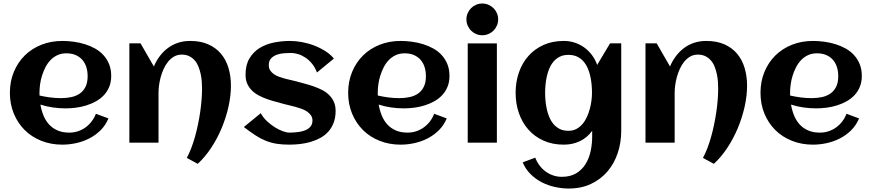

<svg xmlns="http://www.w3.org/2000/svg" viewBox="-20 -810 4947 1090"><path d="M204.6 -267.6Q234.9 -260.7 265.1 -256.8Q295.4 -252.9 326.2 -252.9Q358.4 -252.9 386 -259Q413.6 -265.1 433.8 -279.5Q454.1 -293.9 465.8 -317.9Q477.5 -341.8 477.5 -377.4Q477.5 -406.2 469.7 -430.2Q461.9 -454.1 446.5 -471.2Q431.2 -488.3 408.7 -497.8Q386.2 -507.3 356.4 -507.3Q328.6 -507.3 306.4 -497.1Q284.2 -486.8 267.3 -469.5Q250.5 -452.1 238.5 -429.2Q226.6 -406.2 218.8 -381.3Q210.9 -356.4 207.5 -331.1Q204.1 -305.7 204.1 -283.2Q204.1 -279.3 204.1 -275.4Q204.1 -271.5 204.6 -267.6ZM611.3 -378.9Q611.3 -344.2 600.1 -317.1Q588.9 -290 569.6 -269.5Q550.3 -249 524.9 -234.9Q499.5 -220.7 470.7 -211.7Q441.9 -202.6 411.4 -198.7Q380.9 -194.8 352.1 -194.8Q315.4 -194.8 279.8 -200Q244.1 -205.1 209.5 -216.3Q214.8 -184.1 226.6 -155Q238.3 -126 257.8 -104.2Q277.3 -82.5 305.9 -69.8Q334.5 -57.1 373.5 -57.1Q399.4 -57.1 422.9 -64.9Q446.3 -72.8 465.8 -86.9Q485.4 -101.1 500.2 -120.6Q515.1 -140.1 524.4 -164.1L595.7 -137.7Q579.6 -99.1 551.5 -71Q523.4 -43 488 -24.7Q452.6 -6.3 412.8 2.4Q373 11.2 334 11.2Q269.5 11.2 214.8 -10.5Q160.2 -32.2 120.6 -71.3Q81.1 -110.4 58.6 -164.6Q36.1 -218.8 36.1 -283.2Q36.1 -347.7 58.6 -401.9Q81.1 -456.1 120.6 -495.1Q160.2 -534.2 214.8 -555.9Q269.5 -577.6 334 -577.6Q365.2 -577.6 397.9 -573.2Q430.7 -568.8 461.4 -559.3Q492.2 -549.8 519.5 -534.7Q546.9 -519.5 567.1 -497.3Q587.4 -475.1 599.4 -445.8Q611.3 -416.5 611.3 -378.9Z M1291 -323.2Q1291 -266.1 1277.1 -204.1Q1263.2 -142.1 1238.3 -82.5Q1213.4 -22.9 1178.7 29.5Q1144 82 1102.5 120.1L1040.5 86.4Q1053.7 62 1065.4 31.7Q1077.1 1.5 1086.7 -32.5Q1096.2 -66.4 1103.8 -102.5Q1111.3 -138.7 1116.5 -174.1Q1121.6 -209.5 1124.3 -242.9Q1127 -276.4 1127 -305.2Q1127 -324.2 1125.5 -345.9Q1124 -367.7 1119.4 -389.4Q1114.7 -411.1 1106.9 -431.2Q1099.1 -451.2 1086.2 -466.3Q1073.2 -481.4 1054.9 -490.7Q1036.6 -500 1011.7 -500Q987.3 -500 968.3 -489Q949.2 -478 934.6 -460.2Q919.9 -442.4 909.4 -419.4Q898.9 -396.5 892.3 -372.3Q885.7 -348.1 882.8 -324.7Q879.9 -301.3 879.9 -282.7V0H714.4V-564H777.8L853.5 -432.6Q867.2 -465.3 887.7 -492.2Q908.2 -519 934.1 -538.1Q960 -557.1 991.5 -567.4Q1022.9 -577.6 1059.6 -577.6Q1118.2 -577.6 1161.6 -558.6Q1205.1 -539.6 1233.9 -505.6Q1262.7 -471.7 1276.9 -425Q1291 -378.4 1291 -323.2Z M1885.3 -180.2Q1885.3 -143.1 1874.5 -114.3Q1863.8 -85.4 1845.2 -64.2Q1826.7 -43 1801.3 -28.6Q1775.9 -14.2 1746.8 -5.4Q1717.8 3.4 1686 7.3Q1654.3 11.2 1623 11.2Q1581.1 11.2 1548.8 5.9Q1516.6 0.5 1487.3 -11.5Q1458 -23.4 1429 -42.5Q1399.9 -61.5 1364.3 -88.9L1460.4 -167.5Q1473.6 -142.6 1495.4 -122.3Q1517.1 -102.1 1540.5 -87.4Q1564 -72.8 1585.9 -64.9Q1607.9 -57.1 1621.6 -57.1Q1632.8 -57.1 1647 -57.9Q1661.1 -58.6 1675.8 -60.8Q1690.4 -63 1704.6 -67.4Q1718.8 -71.8 1729.7 -79.3Q1740.7 -86.9 1747.3 -98.4Q1753.9 -109.9 1753.9 -126Q1753.9 -142.6 1745.4 -155Q1736.8 -167.5 1723.1 -176.8Q1709.5 -186 1691.9 -192.4Q1674.3 -198.7 1656.5 -203.6Q1638.7 -208.5 1622.1 -212.2Q1605.5 -215.8 1593.3 -219.2Q1570.8 -225.6 1545.9 -232.2Q1521 -238.8 1496.6 -247.3Q1472.2 -255.9 1450 -267.6Q1427.7 -279.3 1410.9 -295.7Q1394 -312 1384 -334.2Q1374 -356.4 1374 -386.2Q1374 -440.9 1395.8 -477.8Q1417.5 -514.6 1453.1 -536.9Q1488.8 -559.1 1534.2 -568.4Q1579.6 -577.6 1626.5 -577.6Q1658.7 -577.6 1694.3 -571Q1730 -564.5 1763.7 -551.5Q1797.4 -538.6 1826.7 -520Q1856 -501.5 1875.5 -477.5L1779.3 -398.4Q1768.6 -427.7 1751.2 -448.7Q1733.9 -469.7 1713.6 -483.2Q1693.4 -496.6 1672.1 -502.9Q1650.9 -509.3 1632.8 -509.3Q1615.2 -509.3 1593.3 -507.8Q1571.3 -506.3 1552 -499.5Q1532.7 -492.7 1519.3 -478.8Q1505.9 -464.8 1505.9 -440.4Q1505.9 -422.9 1513.9 -410.4Q1522 -397.9 1535.2 -388.9Q1548.3 -379.9 1565.2 -373.8Q1582 -367.7 1599.6 -363Q1617.2 -358.4 1633.8 -355Q1650.4 -351.6 1663.6 -347.7Q1686 -341.3 1711.2 -334.7Q1736.3 -328.1 1760.7 -319.6Q1785.2 -311 1807.9 -299.6Q1830.6 -288.1 1847.7 -271.5Q1864.7 -254.9 1875 -232.7Q1885.3 -210.4 1885.3 -180.2Z M2125 -267.6Q2155.3 -260.7 2185.5 -256.8Q2215.8 -252.9 2246.6 -252.9Q2278.8 -252.9 2306.4 -259Q2334 -265.1 2354.2 -279.5Q2374.5 -293.9 2386.2 -317.9Q2397.9 -341.8 2397.9 -377.4Q2397.9 -406.2 2390.1 -430.2Q2382.3 -454.1 2366.9 -471.2Q2351.6 -488.3 2329.1 -497.8Q2306.6 -507.3 2276.9 -507.3Q2249 -507.3 2226.8 -497.1Q2204.6 -486.8 2187.7 -469.5Q2170.9 -452.1 2158.9 -429.2Q2147 -406.2 2139.2 -381.3Q2131.3 -356.4 2127.9 -331.1Q2124.5 -305.7 2124.5 -283.2Q2124.5 -279.3 2124.5 -275.4Q2124.5 -271.5 2125 -267.6ZM2531.7 -378.9Q2531.7 -344.2 2520.5 -317.1Q2509.3 -290 2490 -269.5Q2470.7 -249 2445.3 -234.9Q2419.9 -220.7 2391.1 -211.7Q2362.3 -202.6 2331.8 -198.7Q2301.3 -194.8 2272.5 -194.8Q2235.8 -194.8 2200.2 -200Q2164.6 -205.1 2129.9 -216.3Q2135.3 -184.1 2147 -155Q2158.7 -126 2178.2 -104.2Q2197.8 -82.5 2226.3 -69.8Q2254.9 -57.1 2293.9 -57.1Q2319.8 -57.1 2343.3 -64.9Q2366.7 -72.8 2386.2 -86.9Q2405.8 -101.1 2420.7 -120.6Q2435.5 -140.1 2444.8 -164.1L2516.1 -137.7Q2500 -99.1 2471.9 -71Q2443.8 -43 2408.4 -24.7Q2373 -6.3 2333.3 2.4Q2293.5 11.2 2254.4 11.2Q2189.9 11.2 2135.3 -10.5Q2080.6 -32.2 2041 -71.3Q2001.5 -110.4 1979 -164.6Q1956.5 -218.8 1956.5 -283.2Q1956.5 -347.7 1979 -401.9Q2001.5 -456.1 2041 -495.1Q2080.6 -534.2 2135.3 -555.9Q2189.9 -577.6 2254.4 -577.6Q2285.6 -577.6 2318.4 -573.2Q2351.1 -568.8 2381.8 -559.3Q2412.6 -549.8 2439.9 -534.7Q2467.3 -519.5 2487.5 -497.3Q2507.8 -475.1 2519.8 -445.8Q2531.7 -416.5 2531.7 -378.9Z M2808.1 -700.2Q2808.1 -681.6 2801 -665Q2793.9 -648.4 2781.7 -636.2Q2769.5 -624 2752.9 -616.9Q2736.3 -609.9 2717.8 -609.9Q2699.2 -609.9 2682.9 -616.9Q2666.5 -624 2654.3 -636.2Q2642.1 -648.4 2635 -665Q2627.9 -681.6 2627.9 -700.2Q2627.9 -718.8 2635 -735.1Q2642.1 -751.5 2654.3 -763.7Q2666.5 -775.9 2682.9 -783Q2699.2 -790 2717.8 -790Q2736.3 -790 2752.9 -783Q2769.5 -775.9 2781.7 -763.7Q2793.9 -751.5 2801 -735.1Q2808.1 -718.8 2808.1 -700.2ZM2800.8 0H2635.3V-563.5H2800.8Z M3506.8 -67.9Q3506.8 -0.5 3486.8 59.1Q3466.8 118.7 3428.7 163.3Q3390.6 208 3335.2 234.1Q3279.8 260.3 3209 260.3Q3169.9 260.3 3130.1 251.5Q3090.3 242.7 3054.9 224.4Q3019.5 206.1 2991.5 178Q2963.4 149.9 2947.3 111.8L3018.6 85Q3027.8 108.9 3042.7 128.9Q3057.6 148.9 3077.1 163.3Q3096.7 177.7 3120.1 185.8Q3143.6 193.8 3169.4 193.8Q3218.3 193.8 3251.2 173.8Q3284.2 153.8 3304.2 121.6Q3324.2 89.4 3333 48.6Q3341.8 7.8 3341.8 -34.2V-67.4Q3312.5 -27.3 3271.2 -8.1Q3230 11.2 3180.7 11.2Q3116.2 11.2 3065.4 -11.7Q3014.6 -34.7 2979.5 -74.5Q2944.3 -114.3 2925.8 -168Q2907.2 -221.7 2907.2 -283.2Q2907.2 -344.7 2925.8 -398.4Q2944.3 -452.1 2979.5 -491.9Q3014.6 -531.7 3065.4 -554.7Q3116.2 -577.6 3180.7 -577.6Q3213.4 -577.6 3242.9 -567.9Q3272.5 -558.1 3297.1 -540.3Q3321.8 -522.5 3340.6 -497.3Q3359.4 -472.2 3370.1 -441.4L3443.4 -564H3506.8ZM3340.8 -283.2Q3340.8 -305.2 3338.6 -329.6Q3336.4 -354 3331.1 -377.9Q3325.7 -401.9 3316.2 -423.6Q3306.6 -445.3 3291.7 -462.2Q3276.9 -479 3255.9 -488.8Q3234.9 -498.5 3207 -498.5Q3179.2 -498.5 3158.7 -488.5Q3138.2 -478.5 3123.5 -461.7Q3108.9 -444.8 3099.4 -422.9Q3089.8 -400.9 3084.5 -377Q3079.1 -353 3076.9 -328.9Q3074.7 -304.7 3074.7 -283.2Q3074.7 -261.7 3076.9 -237.3Q3079.1 -212.9 3084.5 -189Q3089.8 -165 3099.4 -143.1Q3108.9 -121.1 3123.5 -104.2Q3138.2 -87.4 3158.7 -77.4Q3179.2 -67.4 3207 -67.4Q3232.4 -67.4 3252.2 -77.9Q3272 -88.4 3286.9 -106Q3301.8 -123.5 3312 -146Q3322.3 -168.5 3328.6 -192.4Q3335 -216.3 3337.9 -240Q3340.8 -263.7 3340.8 -283.2Z M4221.2 -323.2Q4221.2 -266.1 4207.3 -204.1Q4193.4 -142.1 4168.5 -82.5Q4143.6 -22.9 4108.9 29.5Q4074.2 82 4032.7 120.1L3970.7 86.4Q3983.9 62 3995.6 31.7Q4007.3 1.5 4016.8 -32.5Q4026.4 -66.4 4033.9 -102.5Q4041.5 -138.7 4046.6 -174.1Q4051.8 -209.5 4054.4 -242.9Q4057.1 -276.4 4057.1 -305.2Q4057.1 -324.2 4055.7 -345.9Q4054.2 -367.7 4049.6 -389.4Q4044.9 -411.1 4037.1 -431.2Q4029.3 -451.2 4016.4 -466.3Q4003.4 -481.4 3985.1 -490.7Q3966.8 -500 3941.9 -500Q3917.5 -500 3898.4 -489Q3879.4 -478 3864.7 -460.2Q3850.1 -442.4 3839.6 -419.4Q3829.1 -396.5 3822.5 -372.3Q3815.9 -348.1 3813 -324.7Q3810.1 -301.3 3810.1 -282.7V0H3644.5V-564H3708L3783.7 -432.6Q3797.4 -465.3 3817.9 -492.2Q3838.4 -519 3864.3 -538.1Q3890.1 -557.1 3921.6 -567.4Q3953.1 -577.6 3989.7 -577.6Q4048.3 -577.6 4091.8 -558.6Q4135.3 -539.6 4164.1 -505.6Q4192.9 -471.7 4207 -425Q4221.2 -378.4 4221.2 -323.2Z M4465.8 -267.6Q4496.1 -260.7 4526.4 -256.8Q4556.6 -252.9 4587.4 -252.9Q4619.6 -252.9 4647.2 -259Q4674.8 -265.1 4695.1 -279.5Q4715.3 -293.9 4727.1 -317.9Q4738.8 -341.8 4738.8 -377.4Q4738.8 -406.2 4731 -430.2Q4723.1 -454.1 4707.8 -471.2Q4692.4 -488.3 4669.9 -497.8Q4647.5 -507.3 4617.7 -507.3Q4589.8 -507.3 4567.6 -497.1Q4545.4 -486.8 4528.6 -469.5Q4511.7 -452.1 4499.8 -429.2Q4487.8 -406.2 4480 -381.3Q4472.2 -356.4 4468.8 -331.1Q4465.3 -305.7 4465.3 -283.2Q4465.3 -279.3 4465.3 -275.4Q4465.3 -271.5 4465.8 -267.6ZM4872.6 -378.9Q4872.6 -344.2 4861.3 -317.1Q4850.1 -290 4830.8 -269.5Q4811.5 -249 4786.1 -234.9Q4760.7 -220.7 4731.9 -211.7Q4703.1 -202.6 4672.6 -198.7Q4642.1 -194.8 4613.3 -194.8Q4576.7 -194.8 4541 -200Q4505.4 -205.1 4470.7 -216.3Q4476.1 -184.1 4487.8 -155Q4499.5 -126 4519 -104.2Q4538.6 -82.5 4567.1 -69.8Q4595.7 -57.1 4634.8 -57.1Q4660.6 -57.1 4684.1 -64.9Q4707.5 -72.8 4727.1 -86.9Q4746.6 -101.1 4761.5 -120.6Q4776.4 -140.1 4785.6 -164.1L4856.9 -137.7Q4840.8 -99.1 4812.7 -71Q4784.7 -43 4749.3 -24.7Q4713.9 -6.3 4674.1 2.4Q4634.3 11.2 4595.2 11.2Q4530.8 11.2 4476.1 -10.5Q4421.4 -32.2 4381.8 -71.3Q4342.3 -110.4 4319.8 -164.6Q4297.4 -218.8 4297.4 -283.2Q4297.4 -347.7 4319.8 -401.9Q4342.3 -456.1 4381.8 -495.1Q4421.4 -534.2 4476.1 -555.9Q4530.8 -577.6 4595.2 -577.6Q4626.5 -577.6 4659.2 -573.2Q4691.9 -568.8 4722.7 -559.3Q4753.4 -549.8 4780.8 -534.7Q4808.1 -519.5 4828.4 -497.3Q4848.6 -475.1 4860.6 -445.8Q4872.6 -416.5 4872.6 -378.9Z"/></svg>

Font: Aclonica
Style: Regular
Weight: 400
Designer: Astigmatic (AOETI)
Foundry: Astigmatic (AOETI)
Version: Version 1.000